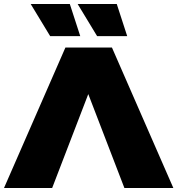

<svg xmlns="http://www.w3.org/2000/svg" viewBox="-39 -937 884 957"><path d="M221 0H-19L287 -700H519L825 0H581L401 -468ZM445 -757 348 -917H543L595 -757ZM211 -757 114 -917H309L361 -757Z"/></svg>

Font: Montserrat-Alt1 Black
Style: Regular
Weight: 900
Designer: Differentunic
Foundry: Differentunic
Version: Version 7.222